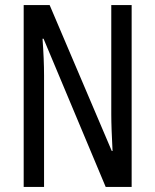

<svg xmlns="http://www.w3.org/2000/svg" viewBox="-20 -734 609 754"><path d="M497 0V-714H417V-286C417 -248 419 -200 422 -141H419L175 -714H73V0H153V-438C153 -479 151 -527 147 -582H151L395 0Z"/></svg>

Font: Noto Sans Gujarati UI ExtraCondensed
Style: Regular
Weight: 400
Width: 2
Designer: Jelle Bosma - Monotype Design Team, Universal Thirst
Foundry: Monotype Imaging Inc.
Version: Version 2.106